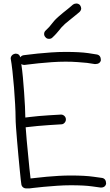

<svg xmlns="http://www.w3.org/2000/svg" viewBox="-20 -1048 615 1077"><path d="M553.7 -49.8Q575.2 -44.9 575.2 -17.6Q573.2 -6.8 564.9 -1Q556.6 4.9 543 3.9Q542 3.9 497.6 -2.4Q453.1 -8.8 377 -8.8Q338.9 -8.8 298.8 -5.9Q258.8 -2.9 225.1 0Q191.4 2.9 169.4 5.9Q147.5 8.8 145.5 8.8H127Q116.2 8.8 108.4 2Q100.6 -4.9 99.6 -15.6Q98.6 -18.6 96.2 -42Q93.8 -65.4 90.3 -100.1Q86.9 -134.8 83 -176.8Q79.1 -218.8 75.7 -259.3Q72.3 -299.8 69.8 -334Q67.4 -368.2 67.4 -387.7Q67.4 -417 64.9 -462.9Q62.5 -508.8 58.6 -557.1Q54.7 -605.5 49.8 -649.4Q44.9 -693.4 40 -719.7Q40 -729.5 46.9 -737.3Q53.7 -745.1 67.4 -747.1Q88.9 -747.1 93.8 -726.6Q100.6 -736.3 112.3 -738.3Q114.3 -738.3 136.2 -741.2Q158.2 -744.1 191.9 -747.6Q225.6 -751 266.6 -753.9Q307.6 -756.8 347.7 -756.8Q427.7 -756.8 475.1 -750Q522.5 -743.2 524.4 -742.2Q545.9 -737.3 545.9 -710Q541 -688.5 512.7 -688.5Q493.2 -691.4 467.8 -695.3Q446.3 -697.3 415.5 -699.7Q384.8 -702.1 347.7 -702.1Q309.6 -702.1 269.5 -699.2Q229.5 -696.3 195.8 -692.9Q162.1 -689.5 140.1 -686.5Q118.2 -683.6 116.2 -683.6Q107.4 -683.6 99.6 -688.5Q104.5 -656.2 108.4 -614.3Q112.3 -572.3 115.2 -530.3Q118.2 -488.3 120.1 -450.7Q122.1 -413.1 122.1 -388.7Q130.9 -389.6 150.4 -392.1Q169.9 -394.5 196.8 -397Q223.6 -399.4 255.9 -401.4Q288.1 -403.3 322.3 -405.3Q333 -405.3 341.3 -397.5Q349.6 -389.6 349.6 -377.9Q349.6 -367.2 341.8 -358.9Q334 -350.6 323.2 -350.6Q288.1 -348.6 253.4 -346.2Q218.8 -343.8 191.4 -341.3Q164.1 -338.9 145.5 -336.4Q127 -334 124 -334Q126 -300.8 129.9 -260.3Q133.8 -219.7 137.7 -179.2Q141.6 -138.7 145 -103.5Q148.4 -68.4 151.4 -46.9Q163.1 -47.9 187 -50.8Q210.9 -53.7 242.2 -56.6Q273.4 -59.6 308.1 -61.5Q342.8 -63.5 377 -63.5Q457 -63.5 504.4 -56.6Q551.8 -49.8 553.7 -49.8ZM389.6 -1022.5Q398.4 -1028.3 408.2 -1028.3Q419.9 -1028.3 428.7 -1019.5Q435.5 -1008.8 435.5 -1001Q435.5 -990.2 425.8 -980.5Q412.1 -968.8 403.3 -961.9Q394.5 -955.1 387.7 -949.2Q378.9 -942.4 370.1 -935.1Q361.3 -927.7 344.7 -914.1Q331.1 -901.4 324.2 -893.6Q317.4 -885.7 311.5 -877.9Q304.7 -870.1 296.9 -860.8Q289.1 -851.6 273.4 -836.9Q266.6 -830.1 254.9 -830.1Q242.2 -830.1 235.4 -838.9Q227.5 -846.7 227.5 -857.4Q227.5 -869.1 236.3 -877Q250 -889.6 256.3 -897Q262.7 -904.3 268.6 -912.1Q275.4 -920.9 283.7 -930.7Q292 -940.4 308.6 -955.1Q325.2 -969.7 335 -977.5Q344.7 -985.4 353.5 -992.2Q361.3 -998 369.1 -1004.9Q377 -1011.7 389.6 -1022.5Z"/></svg>

Font: Coming Soon
Style: Regular
Weight: 400
Designer: Dathan Boardman
Foundry: Open Window
Version: Version 1.000